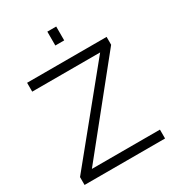

<svg xmlns="http://www.w3.org/2000/svg" viewBox="-214 -1040 1058 1163"><g transform="rotate(-30 314.5 -458.5)"><path d="M300 -820V-917H362V-820ZM31 -55 514 -648H39V-710H595V-655L118 -62H594V0H31Z"/></g></svg>

Font: Raleway-v4020
Style: Regular
Weight: 400
Designer: Matt McInerney, Pablo Impallari, Rodrigo Fuenzalida
Foundry: Matt McInerney, Pablo Impallari, Rodrigo Fuenzalida
Version: Version 4.020;PS 004.020;hotconv 1.0.88;makeotf.lib2.5.64775